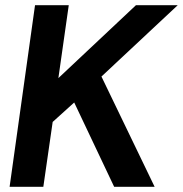

<svg xmlns="http://www.w3.org/2000/svg" viewBox="-20 -720 705 740"><path d="M17 0 115 -700H245L205 -419L504 -700H665L371 -425L576 0H420L266 -325L183 -250L147 0Z"/></svg>

Font: Host Grotesk
Style: Bold Italic
Weight: 700
Italic angle: -8°
Designer: Doğukan Karapınar
Foundry: Element Type
Version: Version 1.003; ttfautohint (v1.8.4.7-5d5b)